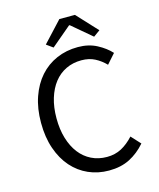

<svg xmlns="http://www.w3.org/2000/svg" viewBox="-124 -926 849 1025"><g transform="rotate(-15 300.0 -413.0)"><path d="M351 12Q290 12 238 -11Q186 -34 147.5 -77.5Q109 -121 87 -184.5Q65 -248 65 -328Q65 -407 87 -470Q109 -533 148 -577Q187 -621 241 -644.5Q295 -668 359 -668Q418 -668 463.5 -644Q509 -620 538 -588L491 -535Q465 -562 433 -578.5Q401 -595 359 -595Q312 -595 273.5 -576.5Q235 -558 208 -523.5Q181 -489 166 -440Q151 -391 151 -330Q151 -268 166 -218.5Q181 -169 208 -134Q235 -99 273.5 -80Q312 -61 359 -61Q404 -61 439.5 -80Q475 -99 507 -134L554 -83Q515 -38 466 -13Q417 12 351 12ZM234 -699 198 -725 303 -838H389L494 -725L458 -699L348 -792H344Z"/></g></svg>

Font: Source Code Pro
Style: Regular
Weight: 400
Monospace: yes
Designer: Paul D. Hunt, Teo Tuominen
Foundry: Adobe Systems Incorporated
Version: Version 2.030;PS 1.000;hotconv 16.6.51;makeotf.lib2.5.65220